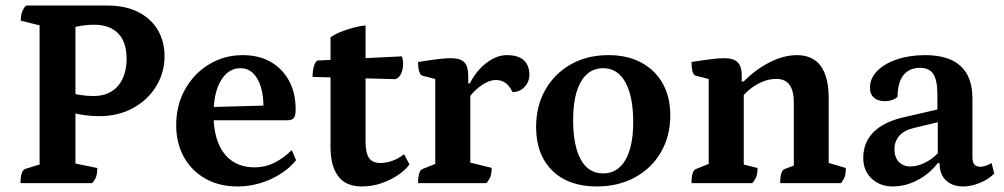

<svg xmlns="http://www.w3.org/2000/svg" viewBox="-20 -661 3623 693"><path d="M53.9 0Q53.9 -21.9 58.4 -35.1Q62.9 -48.4 69.9 -50.9L141.2 -72.9L122.9 -52.4V-585.8L140.5 -565.2L55 -586.4Q55 -604 59.2 -616.8Q63.4 -629.6 73.8 -641H367.2Q432.9 -641 479 -617.5Q525.2 -594 549.6 -552.6Q573.9 -511.3 573.9 -458.3Q573.9 -399.8 544.2 -350.5Q514.6 -301.2 461.3 -271.5Q408 -241.7 336.6 -241.7Q311.6 -241.7 283.6 -245.6Q255.6 -249.6 229.9 -257.9H252.3V-43.8L227.5 -75.8L331.2 -54.6Q331.2 -36.4 327.3 -24.1Q323.3 -11.9 312.3 0ZM252.3 -307.3 232.8 -327.9Q245.9 -321.8 270.2 -318.1Q294.6 -314.4 316.7 -314.4Q356.9 -314.4 383.6 -331.7Q410.3 -349.1 423.6 -379.2Q437 -409.4 437 -448Q437 -508.9 406.6 -540.4Q376.2 -571.8 318.5 -571.8Q297 -571.8 276.1 -568.5Q255.2 -565.1 234.3 -560.1L252.3 -575.9Z M837.4 12Q771.4 12 721.4 -16.2Q671.4 -44.4 643.7 -94.3Q616 -144.2 616 -209.5Q616 -281.6 648.1 -338.7Q680.2 -395.8 734.8 -428.9Q789.4 -462 856.1 -462Q914.4 -462 957 -437.6Q999.5 -413.2 1023.3 -369.4Q1047.1 -325.6 1047.1 -266.5Q1047.1 -242.1 1040.1 -234.5Q1033.1 -226.9 1017.8 -226.9H706.4V-273.6L942.4 -280.2L930.9 -265.1Q932 -312.7 921.9 -346.1Q911.8 -379.5 892.9 -397.2Q874.1 -414.9 847.4 -414.9Q804.5 -414.9 777.6 -370.7Q750.7 -326.5 750.7 -247.4Q750.7 -187.9 767.8 -145.2Q784.8 -102.5 818.1 -79.7Q851.5 -57 899.5 -57Q935.9 -57 968.8 -72.7Q1001.8 -88.5 1033 -119.2L1048.7 -82.9Q1026.4 -54.7 992.2 -33.1Q958.1 -11.5 918.5 0.2Q879 12 837.4 12Z M1286.5 12Q1228.1 12 1200.5 -25.2Q1173 -62.4 1173 -129.7V-526.2Q1186.9 -536.4 1208.1 -545.2Q1229.3 -553.9 1253.3 -560.5Q1277.4 -567.1 1299.5 -569V-148.5Q1299.5 -109.9 1311.6 -91.3Q1323.8 -72.7 1353.7 -72.7Q1372.7 -72.7 1394.9 -80.2Q1417.1 -87.7 1438.5 -104.3L1457.9 -67.6Q1444.8 -48.6 1418.1 -30.2Q1391.5 -11.7 1357.3 0.1Q1323.2 12 1286.5 12ZM1407 -375.3 1108.1 -383.4Q1108.1 -402.4 1112.5 -419.5Q1116.9 -436.6 1125.3 -442.5L1430.1 -457.6Q1432.5 -451.7 1433.7 -445.9Q1435 -440 1435 -433.6Q1435 -411.3 1427.8 -395.4Q1420.7 -379.5 1407 -375.3Z M1489 0Q1489 -44.4 1505 -50.9L1562 -73.9L1551 -56.9V-388.3L1562.5 -372.8L1504.4 -387.9Q1497.4 -389.9 1493.2 -402.7Q1489 -415.4 1489 -437.3Q1538.4 -445.1 1564.1 -448Q1589.9 -451 1606.9 -451Q1641.7 -451 1656 -436.1Q1670.2 -421.3 1670.2 -383.5V-349.6L1660.6 -359.7H1675.6Q1699.4 -406.3 1736 -434.1Q1772.6 -462 1809 -462Q1851.1 -462 1870.9 -443.2Q1890.7 -424.5 1890.7 -391.4Q1890.7 -365.6 1873.1 -347.1Q1855.6 -328.6 1829.9 -328.6Q1817.7 -353.3 1803.2 -362.7Q1788.6 -372.2 1769.7 -372.2Q1745.8 -372.2 1717.9 -353Q1690.1 -333.9 1670 -304.7L1677.5 -329.1V-55.7L1662.6 -77.7L1754.5 -55.1Q1754.5 -37 1750.6 -24.9Q1746.6 -12.9 1735.6 0Z M2133.6 12Q2031.6 12 1973.3 -45.5Q1915 -103.1 1915 -202.4Q1915 -278.3 1948.3 -336.8Q1981.6 -395.4 2040.4 -428.7Q2099.3 -462 2176.1 -462Q2244.4 -462 2294.4 -435.3Q2344.3 -408.5 2371.8 -359.9Q2399.3 -311.2 2399.3 -244.8Q2399.3 -169.7 2365.6 -111.7Q2331.9 -53.6 2271.9 -20.8Q2211.9 12 2133.6 12ZM2156.6 -35.1Q2209.2 -35.1 2237.4 -83.7Q2265.5 -132.3 2265.5 -220.7Q2265.5 -312.7 2237.4 -363.8Q2209.3 -414.9 2156.9 -414.9Q2105.2 -414.9 2076.9 -366.4Q2048.7 -317.8 2048.7 -227.4Q2048.7 -134.5 2076.5 -84.8Q2104.2 -35.1 2156.6 -35.1Z M2476 0Q2476 -45.5 2492 -50.9L2549 -73.9L2538 -56.9V-388.3L2549.5 -372.8L2491.4 -387.9Q2476 -391.8 2476 -437.3Q2523.5 -444.6 2549.9 -447.8Q2576.4 -451 2593.9 -451Q2627.6 -451 2642.4 -436.2Q2657.2 -421.4 2657.2 -388.3V-364.4L2652.1 -367H2664.5Q2708.1 -411.2 2758.9 -436.6Q2809.7 -462 2856 -462Q2971.1 -462 2971.1 -305.5V-61.9L2959.6 -76.3L3033.1 -54.6Q3033.1 -36.4 3029.4 -24.6Q3025.8 -12.9 3015.3 0H2796Q2796 -45.5 2812 -50.9L2855.2 -67.2L2845.2 -50.2V-291.3Q2845.2 -376.2 2782.3 -376.2Q2755.9 -376.2 2731.6 -365.8Q2707.3 -355.4 2688.3 -340.2Q2669.4 -325 2658.7 -311L2664.5 -328.2V-55.7L2652.5 -70.1L2714.2 -54.6Q2714.2 -36.4 2710.2 -24.6Q2706.3 -12.9 2695.3 0Z M3202.5 12Q3156.4 12 3126.1 -16.4Q3095.8 -44.8 3095.8 -90.8Q3095.8 -147.4 3133.2 -184.5Q3170.6 -221.6 3243.6 -238.2L3375.9 -268.6L3363.4 -253.5V-319.5Q3363.4 -371.2 3348.8 -393.7Q3334.2 -416.1 3301.1 -416.1Q3261.9 -416.1 3241.1 -390.2Q3220.4 -364.3 3219.5 -311.8Q3213.2 -304.6 3200.3 -300.2Q3187.5 -295.9 3173.1 -295.9Q3148 -295.9 3133.9 -308.8Q3119.9 -321.7 3119.9 -343.7Q3119.9 -378 3145.8 -404.6Q3171.7 -431.2 3217.2 -446.6Q3262.7 -462 3319 -462Q3403.8 -462 3446.8 -423Q3489.9 -383.9 3489.9 -305.2V-94.1Q3489.9 -76.2 3496.6 -67.6Q3503.4 -59.1 3518.7 -59.1Q3528.8 -59.1 3540.2 -63.5Q3551.7 -67.9 3558.9 -72.7L3568.6 -34.4Q3547.7 -13.6 3516.4 -0.8Q3485.1 12 3457.1 12Q3416.6 12 3393.8 -10.3Q3371.1 -32.6 3371.1 -72.4H3364.8Q3334.6 -33.1 3290.9 -10.5Q3247.2 12 3202.5 12ZM3265.8 -60.2Q3294.1 -60.2 3324.6 -76.9Q3355.2 -93.5 3375.4 -120.1L3364.8 -94.6V-226.1L3380.5 -223.6L3279.2 -199.3Q3244.7 -191.6 3226.5 -171.4Q3208.3 -151.2 3208.3 -121.8Q3208.3 -94 3223.9 -77.1Q3239.5 -60.2 3265.8 -60.2Z"/></svg>

Font: Petrona
Style: Regular
Weight: 400
Designer: Ringo R. Seeber
Foundry: Ringo R. Seeber
Version: Version 2.001; ttfautohint (v1.8.3)